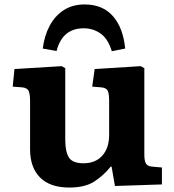

<svg xmlns="http://www.w3.org/2000/svg" viewBox="-20 -828 783 862"><path d="M291 14Q205 14 160 -31Q115 -76 115 -158V-374Q115 -406 108.5 -420Q102 -434 78 -436L37 -439L45 -518L257 -531L273 -522V-199Q273 -148 289 -121.5Q305 -95 355 -95Q409 -95 439.5 -129.5Q470 -164 470 -222V-374Q470 -408 463.5 -421Q457 -434 433 -436L394 -439L405 -518L612 -531L628 -522V-135Q628 -106 635 -94Q642 -82 662 -80L707 -76V0L496 7L481 -80H477Q443 -38 401.5 -12Q360 14 291 14ZM360 -808Q441 -808 487 -755.5Q533 -703 542 -610L482 -598Q465 -654 431.5 -677.5Q398 -701 356 -701Q260 -701 234 -599L172 -610Q179 -667 202.5 -711.5Q226 -756 265.5 -782Q305 -808 360 -808Z"/></svg>

Font: Literata 7pt
Style: Bold
Weight: 700
Designer: Latin by Veronika Burian and Jose Scaglione. Greek by Irene Vlachou. Cyrillic by Vera Evstafieva.
Foundry: TypeTogether
Version: Version 3.002